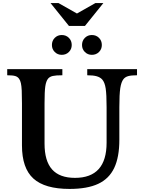

<svg xmlns="http://www.w3.org/2000/svg" viewBox="-20 -1220 920 1250"><path d="M757 -522V-310Q757 -197 723.5 -126.5Q690 -56 619 -23Q548 10 433 10Q272 10 197.5 -57.5Q123 -125 123 -273V-547Q123 -599 121.5 -630Q120 -661 116 -678.5Q112 -696 105 -706Q96 -720 79 -725Q62 -730 27 -730V-770H386V-730Q344 -730 324 -725.5Q304 -721 293 -708Q280 -692 275 -658.5Q270 -625 270 -547V-285Q270 -172 319 -117Q368 -62 468 -62Q674 -62 674 -291V-522Q674 -605 668 -644.5Q662 -684 645 -703Q632 -717 609.5 -723.5Q587 -730 548 -730V-770H872V-730Q835 -730 815 -724.5Q795 -719 784 -705Q769 -686 763 -645.5Q757 -605 757 -522ZM318 -927Q318 -955 336.5 -973.5Q355 -992 382 -992Q410 -992 428.5 -973.5Q447 -955 447 -927Q447 -900 428.5 -881.5Q410 -863 382 -863Q355 -863 336.5 -881.5Q318 -900 318 -927ZM514 -927Q514 -955 532.5 -973.5Q551 -992 578 -992Q606 -992 624.5 -973.5Q643 -955 643 -927Q643 -900 624.5 -881.5Q606 -863 578 -863Q551 -863 532.5 -881.5Q514 -900 514 -927ZM533 -1051H429L309 -1200H361L481 -1132L601 -1200H653Z"/></svg>

Font: Libre Baskerville
Style: Bold
Weight: 700
Designer: Pablo Impallari, Rodrigo Fuenzalida
Foundry: Pablo Impallari, Rodrigo Fuenzalida
Version: Version 1.051; ttfautohint (v1.8.4.7-5d5b)